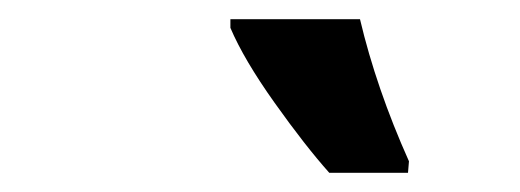

<svg xmlns="http://www.w3.org/2000/svg" viewBox="-20 -786 542 200"><path d="M405 -606 406 -618Q372 -694 355 -766H220V-757Q234 -724 266 -679Q298 -634 323 -606Z"/></svg>

Font: Noto Sans UI SemiCondensed
Style: Bold Italic
Weight: 700
Width: 4
Designer: Monotype Design Team
Foundry: Monotype Imaging Inc.
Version: 1.001